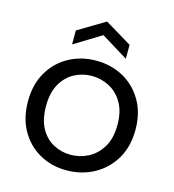

<svg xmlns="http://www.w3.org/2000/svg" viewBox="-113 -853 866 956"><g transform="rotate(15 320.0 -375.0)"><path d="M316 9Q239 9 177 -26Q115 -61 79 -124.5Q43 -188 43 -275Q43 -361 80 -424.5Q117 -488 180 -522.5Q243 -557 320 -557Q398 -557 460.5 -522.5Q523 -488 560 -424.5Q597 -361 597 -275Q597 -188 559.5 -124.5Q522 -61 458 -26Q394 9 316 9ZM316 -71Q364 -71 406.5 -93Q449 -115 476.5 -160Q504 -205 504 -275Q504 -344 477.5 -389Q451 -434 408.5 -456Q366 -478 319 -478Q271 -478 229.5 -456Q188 -434 162 -389Q136 -344 136 -275Q136 -205 161 -160Q186 -115 227.5 -93Q269 -71 316 -71ZM459 -604 321 -689 182 -604V-676L321 -759L459 -676Z"/></g></svg>

Font: Poppins
Style: Regular
Weight: 400
Designer: Ninad Kale (Devanagari), Jonny Pinhorn (Latin)
Version: Version 5.002